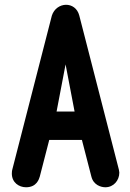

<svg xmlns="http://www.w3.org/2000/svg" viewBox="-20 -781 551 811"><path d="M257 -509 295 -310H219ZM484 -52C484 -55 482 -63 482 -65L315 -715C299 -778 218 -774 199 -715L32 -65C31 -63 30 -55 30 -48C30 -10 60 10 90 10C136 10 145 -26 148 -35L188 -190H326L366 -35C375 1 407 10 425 10C460 10 484 -19 484 -52Z"/></svg>

Font: LS
Style: Bold
Weight: 700
Designer: BSozoo
Foundry: BSozoo
Version: Version 001.000